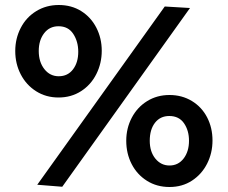

<svg xmlns="http://www.w3.org/2000/svg" viewBox="-20 -737 911 768"><path d="M387 -534Q387 -584 365.5 -626Q344 -668 305 -692.5Q266 -717 215 -717Q165 -717 125 -692.5Q85 -668 63 -625.5Q41 -583 41 -533Q41 -482 63 -439.5Q85 -397 124.5 -372Q164 -347 214 -347Q265 -347 304.5 -372.5Q344 -398 365.5 -441Q387 -484 387 -534ZM293 -530Q293 -487 272 -459.5Q251 -432 215 -432Q180 -432 157.5 -460.5Q135 -489 135 -533Q135 -576 156.5 -604Q178 -632 214 -632Q253 -632 273 -601.5Q293 -571 293 -530ZM830 -175Q830 -226 808.5 -267.5Q787 -309 747.5 -333Q708 -357 658 -357Q608 -357 568.5 -332.5Q529 -308 507 -266Q485 -224 485 -174Q485 -123 506.5 -81Q528 -39 567.5 -14Q607 11 658 11Q709 11 748 -14.5Q787 -40 808.5 -82.5Q830 -125 830 -175ZM736 -174Q736 -131 714.5 -103Q693 -75 658 -75Q624 -75 601.5 -102.5Q579 -130 579 -174Q579 -219 600 -246Q621 -273 657 -273Q696 -273 716 -244Q736 -215 736 -174ZM740 -705 639 -711 129 2 229 10Z"/></svg>

Font: Geom SemiBold
Style: Bold
Weight: 600
Version: Version 1.102